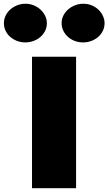

<svg xmlns="http://www.w3.org/2000/svg" viewBox="-102 -984 566 1004"><path d="M220.2 -862.8Q220.2 -885.3 230 -903.8Q239.7 -922.4 255.6 -935.8Q271.5 -949.2 291.7 -956.8Q312 -964.4 333.5 -964.4Q358.9 -964.4 379.4 -955.3Q399.9 -946.3 414.6 -931.6Q429.2 -917 437 -898.9Q444.8 -880.9 444.8 -862.8Q444.8 -840.8 435.5 -822.3Q426.3 -803.7 410.9 -790.5Q395.5 -777.3 375.2 -769.8Q355 -762.2 333.5 -762.2Q308.1 -762.2 287.4 -770.5Q266.6 -778.8 251.7 -792.7Q236.8 -806.6 228.5 -824.7Q220.2 -842.8 220.2 -862.8ZM-81.5 -862.8Q-81.5 -884.3 -72.3 -902.8Q-63 -921.4 -47.4 -935.1Q-31.7 -948.7 -11.5 -956.5Q8.8 -964.4 30.8 -964.4Q54.2 -964.4 74.5 -956.1Q94.7 -947.8 110.1 -933.6Q125.5 -919.4 134.3 -901.1Q143.1 -882.8 143.1 -862.8Q143.1 -840.3 133.5 -821.8Q124 -803.2 108.4 -790Q92.8 -776.9 72.5 -769.5Q52.2 -762.2 30.8 -762.2Q7.3 -762.2 -12.9 -770Q-33.2 -777.8 -48.6 -791.3Q-64 -804.7 -72.8 -823Q-81.5 -841.3 -81.5 -862.8ZM65.4 -687.5H295.9V0H65.4Z"/></svg>

Font: Paytone One
Style: Regular
Weight: 400
Designer: vernon adams
Foundry: vernon adams
Version: 1.000